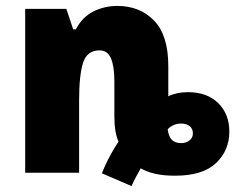

<svg xmlns="http://www.w3.org/2000/svg" viewBox="-20 -583 794 648"><path d="M324 2Q336 -29 351.5 -57.5Q367 -86 380 -105Q366 -136 366 -190V-308Q366 -359 354.5 -386Q343 -413 316 -413Q274 -413 260.5 -371.5Q247 -330 247 -245V0H65V-553H204L227 -484H236Q258 -526 295.5 -544.5Q333 -563 376 -563Q452 -563 500 -513.5Q548 -464 548 -360V-258Q559 -264 577 -268Q595 -272 614 -272Q679 -272 716.5 -235Q754 -198 754 -139Q754 -75 709 -32.5Q664 10 571 10Q530 10 501.5 3Q473 -4 455 -15Q448 -3 439 14Q430 31 424 45ZM591 -100Q608 -100 619.5 -109Q631 -118 631 -133Q631 -148 620.5 -157Q610 -166 592 -166Q565 -166 546 -147Q549 -122 560 -111Q571 -100 591 -100Z"/></svg>

Font: Noto Sans SemiCondensed Black
Style: Regular
Weight: 900
Width: 4
Designer: Monotype Design Team
Foundry: Monotype Imaging Inc.
Version: Version 2.013; ttfautohint (v1.8.4.7-5d5b)